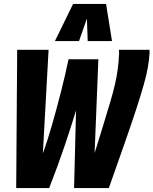

<svg xmlns="http://www.w3.org/2000/svg" viewBox="-20 -952 777 972"><path d="M531 0H355L365 -393Q342 -317 308 -216Q274 -115 229 0H62L67 -700H226L197 -176Q220 -238 243.5 -320Q267 -402 289 -488.5Q311 -575 327 -652H478L459 -177Q486 -264 505.5 -327.5Q525 -391 539 -438.5Q553 -486 562 -525Q571 -564 576 -601.5Q581 -639 583 -683Q583 -689 582 -700H737Q737 -695 737 -690.5Q737 -686 737 -681Q735 -648 728.5 -611Q722 -574 708 -524Q694 -474 671 -403.5Q648 -333 613.5 -234Q579 -135 531 0ZM258 -744 350 -932H517L547 -744H424L420 -858L380 -744Z"/></svg>

Font: Georama Condensed ExtraBold
Style: Italic
Weight: 800
Width: 3
Italic angle: -9°
Designer: Jean-Baptiste Levee
Foundry: Production Type
Version: Version 1.000